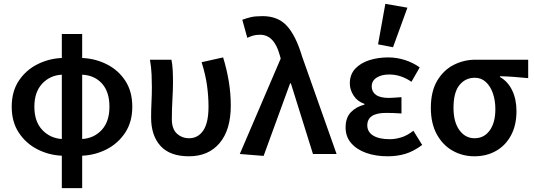

<svg xmlns="http://www.w3.org/2000/svg" viewBox="-20 -802 2783 1000"><path d="M302 178V9Q234 6 174.5 -24.5Q115 -55 78 -111Q41 -167 41 -246Q41 -326 78 -381.5Q115 -437 174.5 -467Q234 -497 302 -500V-625H408V-500Q477 -497 536.5 -467Q596 -437 632.5 -381.5Q669 -326 669 -246Q669 -167 632 -111Q595 -55 535.5 -24.5Q476 6 408 9V178ZM159 -246Q159 -169 200 -125.5Q241 -82 302 -78V-413Q241 -410 200 -366.5Q159 -323 159 -246ZM550 -246Q550 -324 511 -367Q472 -410 408 -413V-78Q470 -82 510 -125.5Q550 -169 550 -246Z M964 12Q865 12 816 -42Q767 -96 767 -190Q767 -230 769 -269.5Q771 -309 771 -348Q771 -377 769.5 -414Q768 -451 761 -491H873Q878 -466 879.5 -436.5Q881 -407 881 -373Q881 -337 878 -283Q875 -229 875 -182Q875 -130 901.5 -106Q928 -82 965 -82Q1011 -82 1038.5 -122Q1066 -162 1066 -247Q1066 -299 1058.5 -355Q1051 -411 1030 -478L1142 -503Q1161 -442 1171.5 -378.5Q1182 -315 1182 -252Q1182 -126 1124 -57Q1066 12 964 12Z M1353 10 1229 0 1442 -497 1437 -515Q1408 -621 1335 -621Q1313 -621 1298 -616.5Q1283 -612 1268 -605L1242 -699Q1263 -707 1286 -712.5Q1309 -718 1348 -718Q1428 -718 1474.5 -667Q1521 -616 1553 -509L1733 0H1610L1495 -368H1491Z M1999 12Q1937 12 1887.5 -5.5Q1838 -23 1809 -56.5Q1780 -90 1780 -138Q1780 -189 1807.5 -217.5Q1835 -246 1878 -257V-261Q1841 -274 1821.5 -304.5Q1802 -335 1802 -367Q1802 -414 1830 -444Q1858 -474 1903.5 -488.5Q1949 -503 2002 -503Q2046 -503 2088.5 -489.5Q2131 -476 2166 -451L2123 -376Q2068 -414 2007 -414Q1967 -414 1941.5 -397.5Q1916 -381 1916 -352Q1916 -324 1938 -308Q1960 -292 2006 -292Q2021 -292 2037 -293.5Q2053 -295 2071 -296V-211Q2029 -214 1991 -214Q1893 -214 1893 -149Q1893 -115 1923.5 -96Q1954 -77 2010 -77Q2039 -77 2070 -86.5Q2101 -96 2133 -121L2179 -47Q2133 -13 2090.5 -0.5Q2048 12 1999 12ZM2027 -556 1949 -571 1987 -782 2102 -762Z M2451 12Q2389 12 2337.5 -17Q2286 -46 2255 -102.5Q2224 -159 2224 -240Q2224 -326 2257 -381.5Q2290 -437 2343 -464Q2396 -491 2456 -491H2731V-395Q2690 -399 2657 -401.5Q2624 -404 2584 -405V-401Q2625 -378 2647.5 -331.5Q2670 -285 2670 -223Q2670 -150 2641.5 -97Q2613 -44 2563.5 -16Q2514 12 2451 12ZM2452 -82Q2501 -82 2530.5 -122.5Q2560 -163 2560 -234Q2560 -278 2547.5 -315Q2535 -352 2511 -374.5Q2487 -397 2453 -397Q2404 -397 2373 -359Q2342 -321 2342 -240Q2342 -167 2372.5 -124.5Q2403 -82 2452 -82Z"/></svg>

Font: Source Sans Pro SemiBold
Style: Regular
Weight: 600
Designer: Paul D. Hunt
Foundry: Adobe Systems Incorporated
Version: Version 2.045;hotconv 1.0.109;makeotfexe 2.5.65596